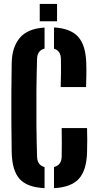

<svg xmlns="http://www.w3.org/2000/svg" viewBox="-20 -948 495 976"><path d="M288.5 -505.5Q289.5 -536 290 -577.8Q290.5 -619.5 289.5 -650Q288.5 -690 254.5 -700.5V-808.5Q339 -803.5 377.5 -760.8Q416 -718 418.5 -626.5Q419.5 -600.5 419 -565.8Q418.5 -531 417.5 -505.5ZM206.5 8.5Q117 4 79.2 -38.8Q41.5 -81.5 39.5 -174Q38 -239.5 37.8 -319.8Q37.5 -400 37.8 -480.5Q38 -561 39.5 -627Q40.5 -707 80 -754.8Q119.5 -802.5 206.5 -808V-701Q170 -691.5 168.5 -650Q166 -572.5 165.2 -486.2Q164.5 -400 165.2 -313.8Q166 -227.5 168.5 -150.5Q170 -108 206.5 -99ZM254.5 8.5V-99Q292 -108.5 293.5 -150.5Q294.5 -181.5 294.2 -224Q294 -266.5 293.5 -297H422.5Q423.5 -268.5 423.5 -235.8Q423.5 -203 422.5 -174Q420 -82 380.8 -39Q341.5 4 254.5 8.5ZM182 -840V-928H270V-840Z"/></svg>

Font: Big Shoulders Stencil Display ExtraBold
Style: Regular
Weight: 800
Designer: Patric King
Foundry: XO Type Co
Version: Version 1.000